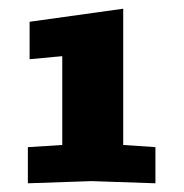

<svg xmlns="http://www.w3.org/2000/svg" viewBox="-20 -720 422 441"><path d="M44 -299V-382L123 -387V-591L48 -584V-670L263 -700V-387L337 -382V-299L190 -304Z"/></svg>

Font: Tektur
Style: Bold
Weight: 700
Designer: Adam Jagosz
Foundry: Adam Jagosz
Version: Version 1.005;gftools[0.9.30]